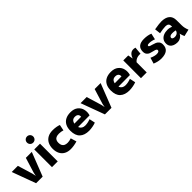

<svg xmlns="http://www.w3.org/2000/svg" viewBox="331 -2186 3644 3644"><g transform="rotate(-45 2153.0 -364.5)"><path d="M2 -475.6H166.5L256.3 -178.2Q259.3 -168.5 265.1 -139.6Q271 -110.8 272 -103H273.9L276.4 -118.7Q279.8 -135.3 283 -151.1Q286.1 -167 288.6 -176.3L380.9 -475.6H541L354.5 2.4H178.2Z M684.1 -580.6Q660.9 -580.6 641.7 -591.6Q622.6 -602.5 611.6 -621.8Q600.6 -641.2 600.6 -664.6Q600.6 -687.5 611.6 -706.5Q622.6 -725.6 641.7 -736.6Q660.9 -747.6 684.1 -747.6Q707.6 -747.6 726.3 -736.6Q745.1 -725.6 756.1 -706.5Q767.1 -687.5 767.1 -664.3Q767.1 -641.1 756.3 -621.8Q745.6 -602.5 726.7 -591.6Q707.7 -580.6 684.1 -580.6ZM606.9 -475.6H761.2V0H606.9Z M1103.5 11.2Q1027.8 11.2 973.6 -18.6Q919.4 -48.3 890.9 -104.2Q862.3 -160.2 862.3 -236.8Q862.3 -313 891.4 -369.6Q920.4 -426.3 976.3 -457Q1032.2 -487.8 1110.4 -487.3Q1157.2 -487.8 1202.4 -480.2Q1247.6 -472.7 1278.8 -460L1254.4 -339.8Q1232.4 -347.2 1206.5 -352.1Q1180.7 -356.9 1150.9 -356.9Q1104 -356.9 1075 -343.5Q1045.9 -330.1 1032.7 -304.2Q1019.5 -278.3 1019.5 -239.3Q1019.5 -197.8 1034.2 -170.2Q1048.8 -142.6 1076.7 -129.4Q1104.5 -116.2 1145 -116.2Q1170.9 -116.2 1191.4 -120.6Q1211.9 -125 1245.6 -135.3L1280.3 -17.1Q1236.8 -3.9 1190.4 3.7Q1144 11.2 1103.5 11.2Z M1595.2 11.2Q1474.6 11.2 1408 -50.5Q1341.3 -112.3 1341.3 -240.7Q1341.3 -320.8 1370.8 -376.7Q1400.4 -432.6 1456.3 -461.2Q1512.2 -489.7 1590.3 -489.7Q1685.1 -489.7 1741.2 -444.1Q1797.4 -398.4 1812.5 -329.1Q1827.6 -259.8 1806.6 -190.4L1397 -187.5L1401.4 -282.2L1674.8 -285.2Q1677.2 -307.6 1669.9 -326.7Q1662.6 -345.7 1643.3 -357.7Q1624 -369.6 1591.8 -369.6Q1537.6 -370.1 1512.7 -334.7Q1487.8 -299.3 1487.8 -240.2Q1487.8 -203.1 1502 -174.1Q1516.1 -145 1544.2 -128.2Q1572.3 -111.3 1612.3 -111.3Q1645 -111.3 1681.6 -118.7Q1718.3 -126 1754.9 -140.1L1779.8 -22.9Q1745.1 -8.3 1691.9 1.5Q1638.7 11.2 1595.2 11.2Z M1849.1 -475.6H2013.7L2103.5 -178.2Q2106.4 -168.5 2112.3 -139.6Q2118.2 -110.8 2119.1 -103H2121.1L2123.5 -118.7Q2127 -135.3 2130.1 -151.1Q2133.3 -167 2135.7 -176.3L2228 -475.6H2388.2L2201.7 2.4H2025.4Z M2678.2 11.2Q2557.6 11.2 2491 -50.5Q2424.3 -112.3 2424.3 -240.7Q2424.3 -320.8 2453.9 -376.7Q2483.4 -432.6 2539.3 -461.2Q2595.2 -489.7 2673.3 -489.7Q2768.1 -489.7 2824.2 -444.1Q2880.4 -398.4 2895.5 -329.1Q2910.6 -259.8 2889.6 -190.4L2480 -187.5L2484.4 -282.2L2757.8 -285.2Q2760.3 -307.6 2752.9 -326.7Q2745.6 -345.7 2726.3 -357.7Q2707 -369.6 2674.8 -369.6Q2620.6 -370.1 2595.7 -334.7Q2570.8 -299.3 2570.8 -240.2Q2570.8 -203.1 2585 -174.1Q2599.1 -145 2627.2 -128.2Q2655.3 -111.3 2695.3 -111.3Q2728 -111.3 2764.6 -118.7Q2801.3 -126 2837.9 -140.1L2862.8 -22.9Q2828.1 -8.3 2774.9 1.5Q2721.7 11.2 2678.2 11.2Z M2996.1 -475.6H3129.4L3150.4 -360.8L3149.4 0H2995.1ZM3135.3 -327.1Q3157.2 -428.2 3206.1 -467.3Q3254.9 -506.3 3331.1 -483.4L3317.4 -334Q3256.3 -340.3 3210.9 -319.6Q3165.5 -298.8 3135.3 -252.4Z M3530.8 12.2Q3489.7 11.7 3447.3 2.2Q3404.8 -7.3 3360.4 -25.9L3396.5 -146.5Q3436 -128.4 3469.5 -119.6Q3502.9 -110.8 3530.8 -110.4Q3564.9 -110.8 3581.5 -120.6Q3598.1 -130.4 3598.6 -150.4Q3598.6 -164.6 3588.4 -173.1Q3578.1 -181.6 3563.2 -186.3Q3548.3 -190.9 3520 -197.3Q3475.6 -207 3446.5 -218.3Q3417.5 -229.5 3396.2 -256.6Q3375 -283.7 3375 -331.5Q3375.5 -409.7 3422.1 -448.7Q3468.8 -487.8 3561.5 -487.8Q3660.2 -487.8 3732.4 -457L3704.6 -333.5Q3635.7 -360.4 3576.2 -360.4Q3548.8 -359.9 3537.1 -355.2Q3525.4 -350.6 3524.4 -336.4Q3524.4 -326.7 3533 -320.1Q3541.5 -313.5 3554.7 -309.1Q3567.9 -304.7 3591.8 -298.3Q3637.7 -285.6 3668 -272.5Q3698.2 -259.3 3721.2 -231Q3744.1 -202.6 3744.1 -155.3Q3744.1 -71.3 3690.9 -29.5Q3637.7 12.2 3530.8 12.2Z M4145 19Q4103 -73.2 4103 -160.2V-294.9Q4103 -333 4081.8 -350.6Q4060.5 -368.2 4019 -368.2Q3993.2 -368.2 3944.6 -362.3Q3896 -356.4 3854.5 -346.7L3840.8 -465.8Q3916 -478 3956.8 -483.2Q3997.6 -488.3 4025.4 -488.3Q4135.7 -488.3 4192.9 -441.4Q4250 -394.5 4250.5 -301.8L4251.5 -161.1Q4252 -88.9 4284.2 -13.7ZM3972.2 11.2Q3921.4 11.2 3881.6 -3.9Q3841.8 -19 3818.6 -50.8Q3795.4 -82.5 3795.4 -129.9Q3795.4 -180.7 3820.8 -217.8Q3846.2 -254.9 3893.3 -274.7Q3940.4 -294.4 4003.9 -294.4Q4041 -294.4 4079.3 -281.5Q4117.7 -268.6 4153.8 -243.2L4155.3 -160.2Q4129.9 -170.9 4092.5 -177.5Q4055.2 -184.1 4016.1 -184.1Q3980.5 -184.1 3960.2 -170.9Q3939.9 -157.7 3940.4 -134.3Q3940.4 -118.2 3958.5 -107.9Q3976.6 -97.7 4004.9 -97.7Q4033.7 -97.7 4055.9 -108.9Q4078.1 -120.1 4090.6 -139.2Q4103 -158.2 4103 -180.2L4118.2 -110.4Q4118.2 -80.6 4096.9 -52.2Q4075.7 -23.9 4041.5 -6.3Q4007.3 11.2 3972.2 11.2Z"/></g></svg>

Font: DavidDev Light
Style: Regular
Weight: 300
Designer: David.dev
Foundry: David.dev
Version: Version 1.001;FEAKit 1.0